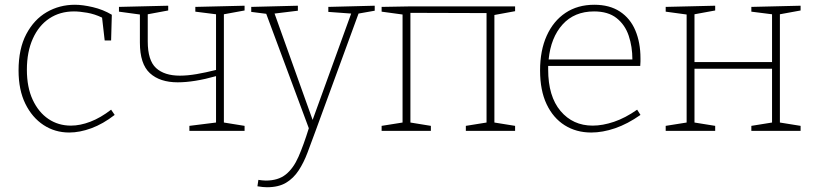

<svg xmlns="http://www.w3.org/2000/svg" viewBox="-20 -550 3428 807"><path d="M271 7Q211 7 163 -24.5Q115 -56 86.5 -114Q58 -172 58 -254Q58 -345 90.5 -406.5Q123 -468 176.5 -499Q230 -530 295 -530Q327 -530 370 -520Q413 -510 450 -488L447 -380H420L409 -476Q378 -491 346 -496.5Q314 -502 291 -502Q232 -502 187.5 -472.5Q143 -443 118 -387.5Q93 -332 93 -257Q93 -183 117.5 -130.5Q142 -78 183.5 -50Q225 -22 278 -22Q317 -22 360 -38.5Q403 -55 447 -89L462 -67Q413 -29 364 -11Q315 7 271 7Z M1008 -21V0H776V-21L888 -35V-230Q842 -217 801.5 -210.5Q761 -204 727 -204Q652 -204 610 -242.5Q568 -281 568 -371V-489L480 -501V-521L687 -526V-506L601 -490V-376Q601 -296 636 -264Q671 -232 736 -232Q768 -232 806 -238.5Q844 -245 888 -256V-490L801 -501V-521L1008 -526V-506L921 -490V-35Z M1062 233 1066 206Q1074 207 1081.5 208Q1089 209 1097 209Q1149 209 1181 183.5Q1213 158 1234.5 109Q1256 60 1278 -11L1099 -492L1036 -500V-521L1232 -526V-505L1134 -493L1294 -46L1456 -493L1360 -500V-521L1555 -526V-505L1487 -493L1305 4Q1288 50 1272.5 91.5Q1257 133 1235.5 166Q1214 199 1182.5 218Q1151 237 1102 237Q1086 237 1062 233Z M1584 0V-21L1672 -35V-489L1584 -501V-521L1697 -523H2145V-503L2058 -487V-35L2145 -21V0H1938V-21L2025 -35V-495L1705 -496V-35L1791 -21V0Z M2465 7Q2402 7 2353.5 -23.5Q2305 -54 2277.5 -112Q2250 -170 2250 -254Q2250 -338 2278 -400Q2306 -462 2357 -496Q2408 -530 2478 -530Q2542 -530 2585.5 -501.5Q2629 -473 2650.5 -422Q2672 -371 2672 -305Q2672 -299 2672 -291.5Q2672 -284 2671 -273H2284Q2284 -266 2284 -258Q2284 -145 2336 -83.5Q2388 -22 2471 -22Q2513 -22 2560.5 -38Q2608 -54 2658 -89L2672 -67Q2618 -29 2565.5 -11Q2513 7 2465 7ZM2477 -502Q2394 -502 2344.5 -447Q2295 -392 2286 -300H2638Q2638 -354 2622.5 -400Q2607 -446 2571.5 -474Q2536 -502 2477 -502Z M2778 0V-21L2866 -35V-489L2778 -501V-521L2986 -526V-506L2899 -490V-289H3225V-490L3138 -501V-521L3345 -526V-506L3258 -490V-35L3345 -21V0H3138V-21L3225 -35V-261H2899V-35L2986 -21V0Z"/></svg>

Font: Bitter ExtraLight
Style: Regular
Weight: 200
Designer: Sol Matas, and Bitter project Authors
Foundry: Sol Matas
Version: Version 2.001